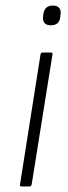

<svg xmlns="http://www.w3.org/2000/svg" viewBox="-20 -671 243 691"><path d="M57 0Q50 0 52 -7L126 -476Q128 -482 134 -482H162Q170 -482 169 -476L94 -7Q92 0 86 0ZM163 -580Q147 -580 140 -588.5Q133 -597 135 -611L136 -620Q138 -635 146.5 -643Q155 -651 170 -651Q186 -651 193 -642.5Q200 -634 198 -620L197 -611Q196 -596 187.5 -588Q179 -580 163 -580Z"/></svg>

Font: Sofia Sans Semi Condensed ExtraLight
Style: Italic
Weight: 250
Italic angle: -9°
Version: Version 4.100